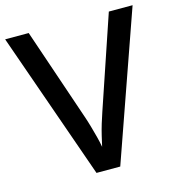

<svg xmlns="http://www.w3.org/2000/svg" viewBox="-106 -806 830 898"><g transform="rotate(-15 308.5 -357.0)"><path d="M617 -714 366 0H251L0 -714H114L266 -267Q274 -244 282 -216Q290 -188 297 -161Q304 -134 308 -111Q313 -134 319.5 -161.5Q326 -189 334.5 -217Q343 -245 351 -268L502 -714Z"/></g></svg>

Font: Noto Sans Javanese Medium
Style: Regular
Weight: 500
Version: Version 2.004